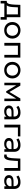

<svg xmlns="http://www.w3.org/2000/svg" viewBox="2804 -3378 698 6345"><g transform="rotate(90 3152.5 -205.0)"><path d="M154 -80C203 -122 213 -233 217 -344L222 -448H456V-80ZM95 0H543V124H629V-80H548V-529H140L133 -351C126 -215 113 -85 37 -80H9V124H95Z M981 5C1139 5 1255 -107 1255 -265C1255 -422 1139 -534 981 -534C823 -534 707 -422 707 -265C707 -107 823 5 981 5ZM981 -75C878 -75 800 -150 800 -265C800 -379 878 -454 981 -454C1085 -454 1162 -379 1162 -265C1162 -150 1085 -75 981 -75Z M1489 -448H1792V0H1884V-529H1397V0H1489Z M2298 5C2456 5 2572 -107 2572 -265C2572 -422 2456 -534 2298 -534C2140 -534 2024 -422 2024 -265C2024 -107 2140 5 2298 5ZM2298 -75C2195 -75 2117 -150 2117 -265C2117 -379 2195 -454 2298 -454C2402 -454 2479 -379 2479 -265C2479 -150 2402 -75 2298 -75Z M2798 -392 2996 -61H3037L3237 -391V0H3321L3320 -529H3234L3019 -168L2808 -529H2714V0H2798Z M3831 -162C3806 -99 3748 -66 3676 -66C3601 -66 3556 -99 3556 -153C3556 -200 3583 -237 3680 -237H3831ZM3660 5C3744 5 3803 -23 3835 -71V0H3923V-321C3923 -464 3841 -534 3698 -534C3614 -534 3534 -510 3479 -465L3518 -397C3560 -432 3624 -455 3688 -455C3783 -455 3831 -408 3831 -325V-304H3676C3519 -304 3465 -234 3465 -150C3465 -58 3540 5 3660 5Z M4191 -448H4486V-529H4099V0H4191Z M4905 -162C4880 -99 4822 -66 4750 -66C4675 -66 4630 -99 4630 -153C4630 -200 4657 -237 4754 -237H4905ZM4734 5C4818 5 4877 -23 4909 -71V0H4997V-321C4997 -464 4915 -534 4772 -534C4688 -534 4608 -510 4553 -465L4592 -397C4634 -432 4698 -455 4762 -455C4857 -455 4905 -408 4905 -325V-304H4750C4593 -304 4539 -234 4539 -150C4539 -58 4614 5 4734 5Z M5083 -1C5105 4 5123 8 5141 8C5260 8 5284 -142 5293 -329L5299 -448H5531V0H5623V-529H5220L5211 -334C5204 -208 5199 -76 5113 -76C5106 -76 5097 -77 5089 -79Z M6132 -162C6107 -99 6049 -66 5977 -66C5902 -66 5857 -99 5857 -153C5857 -200 5884 -237 5981 -237H6132ZM5961 5C6045 5 6104 -23 6136 -71V0H6224V-321C6224 -464 6142 -534 5999 -534C5915 -534 5835 -510 5780 -465L5819 -397C5861 -432 5925 -455 5989 -455C6084 -455 6132 -408 6132 -325V-304H5977C5820 -304 5766 -234 5766 -150C5766 -58 5841 5 5961 5Z"/></g></svg>

Font: Montserrat-Alt1 Med
Style: Regular
Weight: 500
Designer: Differentunic
Foundry: Differentunic
Version: Version 7.222